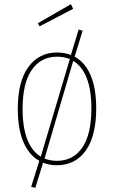

<svg xmlns="http://www.w3.org/2000/svg" viewBox="-20 -780 545 918"><path d="M440 -262Q440 -130 390 -60Q340 10 252 10Q216 10 186 -2L149 118L129 113L168 -11Q118 -39 91.5 -102Q65 -165 65 -259Q65 -390 115.5 -459.5Q166 -529 253 -529Q289 -529 319 -517L356 -639L375 -633L337 -509Q387 -482 413.5 -419.5Q440 -357 440 -262ZM175 -31 314 -498Q284 -509 253 -509Q176 -509 132 -446Q88 -383 88 -259Q88 -171 110.5 -113.5Q133 -56 175 -31ZM417 -262Q417 -350 394.5 -407Q372 -464 330 -489L193 -22Q220 -11 252 -11Q330 -11 373.5 -74.5Q417 -138 417 -262ZM319 -760 330 -738 169 -654 161 -669Z"/></svg>

Font: Fira Sans Condensed Thin
Style: Regular
Weight: 250
Width: 3
Designer: Carrois Corporate & Edenspiekermann AG
Foundry: Carrois Corporate GbR & Edenspiekermann AG
Version: Version 4.203